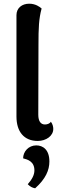

<svg xmlns="http://www.w3.org/2000/svg" viewBox="-20 -752 325 1038"><path d="M184 10C229 10 268 -17 268 -55C268 -66 265 -81 255 -94C249 -83 234 -79 223 -79C200 -79 187 -97 187 -132L188 -511C188 -600 190 -651 205 -706C195 -715 172 -732 138 -732C99 -732 69 -709 69 -670V-122C69 -40 110 10 184 10ZM170 266C227 215 247 168 247 121C247 57 212 34 176 34C134 34 105 68 105 104C128 110 166 120 166 169C166 194 153 218 130 244C143 257 154 263 170 266Z"/></svg>

Font: Arima Koshi ExtraBold
Style: Regular
Weight: 800
Designer: Joana Correia and Natanael Gama
Foundry: NDISCOVER
Version: Version 1.019;PS 001.019;hotconv 1.0.88;makeotf.lib2.5.64775